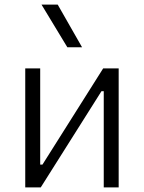

<svg xmlns="http://www.w3.org/2000/svg" viewBox="-20 -815 626 835"><path d="M89.8 0V-517.6H154.8V-99.1H164.6L428.7 -517.6H496.1V0H431.2V-418.5H421.4L157.2 0ZM272.9 -609.4 160.6 -794.9H231L336.9 -609.4Z"/></svg>

Font: CaskaydiaMono NF Light
Style: Regular
Weight: 300
Designer: Aaron Bell
Foundry: Saja Typeworks
Version: Version 2111.001; ttfautohint (v1.8.4);Nerd Fonts 3.1.1